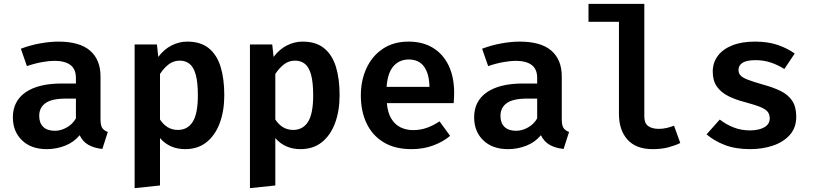

<svg xmlns="http://www.w3.org/2000/svg" viewBox="-20 -761 4240 999"><path d="M503 -139.5Q503 -109 512 -95.2Q521 -81.5 541 -74.5L512.5 14Q470 9.5 440.2 -7.2Q410.5 -24 394.5 -57.5Q364.5 -21 318.8 -3Q273 15 223 15Q142 15 94.5 -31Q47 -77 47 -150.5Q47 -235 113.2 -280.8Q179.5 -326.5 301 -326.5H375V-355Q375 -402 346 -423.2Q317 -444.5 262.5 -444.5Q237 -444.5 198.8 -437.8Q160.5 -431 120 -417L88.5 -507.5Q139 -526.5 190.2 -535.5Q241.5 -544.5 283.5 -544.5Q395 -544.5 449 -497.2Q503 -450 503 -363.5ZM266 -80.5Q296 -80.5 326.8 -97.5Q357.5 -114.5 375 -145V-248H323Q249.5 -248 216.8 -224.5Q184 -201 184 -158Q184 -121 205 -100.8Q226 -80.5 266 -80.5Z M954 -544.5Q1024 -544.5 1066.2 -510.2Q1108.5 -476 1127.8 -413.5Q1147 -351 1147 -266Q1147 -184.5 1123.5 -121Q1100 -57.5 1054.8 -21.2Q1009.5 15 943.5 15Q862.5 15 812.5 -42.5V204L680.5 218V-529.5H796.5L803.5 -465Q835 -506 874 -525.2Q913 -544.5 954 -544.5ZM915.5 -445.5Q882 -445.5 856.8 -425.5Q831.5 -405.5 812.5 -376V-139Q830.5 -112 853.5 -98.5Q876.5 -85 905.5 -85Q956 -85 982.8 -127.2Q1009.5 -169.5 1009.5 -264.5Q1009.5 -331.5 998.8 -371.2Q988 -411 967 -428.2Q946 -445.5 915.5 -445.5Z M1554 -544.5Q1624 -544.5 1666.2 -510.2Q1708.5 -476 1727.8 -413.5Q1747 -351 1747 -266Q1747 -184.5 1723.5 -121Q1700 -57.5 1654.8 -21.2Q1609.5 15 1543.5 15Q1462.5 15 1412.5 -42.5V204L1280.5 218V-529.5H1396.5L1403.5 -465Q1435 -506 1474 -525.2Q1513 -544.5 1554 -544.5ZM1515.5 -445.5Q1482 -445.5 1456.8 -425.5Q1431.5 -405.5 1412.5 -376V-139Q1430.5 -112 1453.5 -98.5Q1476.5 -85 1505.5 -85Q1556 -85 1582.8 -127.2Q1609.5 -169.5 1609.5 -264.5Q1609.5 -331.5 1598.8 -371.2Q1588 -411 1567 -428.2Q1546 -445.5 1515.5 -445.5Z M1993 -224.5Q1997 -175 2015.8 -144Q2034.5 -113 2064 -98.5Q2093.5 -84 2129.5 -84Q2167.5 -84 2201 -96Q2234.5 -108 2267 -129.5L2322 -54Q2285 -23 2233.8 -4Q2182.5 15 2121 15Q2035 15 1976.2 -20.5Q1917.5 -56 1887.5 -119Q1857.5 -182 1857.5 -264Q1857.5 -343 1887 -406.5Q1916.5 -470 1972 -507.2Q2027.5 -544.5 2106 -544.5Q2179 -544.5 2232 -512.5Q2285 -480.5 2314 -420.8Q2343 -361 2343 -277Q2343 -263.5 2342.2 -249.5Q2341.5 -235.5 2340.5 -224.5ZM2106.5 -451.5Q2058.5 -451.5 2027.8 -417.2Q1997 -383 1991.5 -309H2214.5Q2213.5 -376 2186.8 -413.8Q2160 -451.5 2106.5 -451.5Z M2903 -139.5Q2903 -109 2912 -95.2Q2921 -81.5 2941 -74.5L2912.5 14Q2870 9.5 2840.2 -7.2Q2810.5 -24 2794.5 -57.5Q2764.5 -21 2718.8 -3Q2673 15 2623 15Q2542 15 2494.5 -31Q2447 -77 2447 -150.5Q2447 -235 2513.2 -280.8Q2579.5 -326.5 2701 -326.5H2775V-355Q2775 -402 2746 -423.2Q2717 -444.5 2662.5 -444.5Q2637 -444.5 2598.8 -437.8Q2560.5 -431 2520 -417L2488.5 -507.5Q2539 -526.5 2590.2 -535.5Q2641.5 -544.5 2683.5 -544.5Q2795 -544.5 2849 -497.2Q2903 -450 2903 -363.5ZM2666 -80.5Q2696 -80.5 2726.8 -97.5Q2757.5 -114.5 2775 -145V-248H2723Q2649.5 -248 2616.8 -224.5Q2584 -201 2584 -158Q2584 -121 2605 -100.8Q2626 -80.5 2666 -80.5Z M3332.5 -741V-154Q3332.5 -119.5 3352.8 -105Q3373 -90.5 3407.5 -90.5Q3429 -90.5 3449 -95.2Q3469 -100 3487 -107L3519.5 -17Q3494.5 -4.5 3458.8 5.2Q3423 15 3376 15Q3289.5 15 3245 -34.5Q3200.5 -84 3200.5 -168V-647.5H3042V-741Z M3882 -82.5Q3928.5 -82.5 3956.8 -98.8Q3985 -115 3985 -144.5Q3985 -164 3975.8 -177.5Q3966.5 -191 3939.5 -202.8Q3912.5 -214.5 3858.5 -229Q3807.5 -242 3769.2 -261.2Q3731 -280.5 3709.8 -311Q3688.5 -341.5 3688.5 -388Q3688.5 -434.5 3714.5 -469.8Q3740.5 -505 3789.8 -524.8Q3839 -544.5 3908.5 -544.5Q3976.5 -544.5 4027.5 -526.8Q4078.5 -509 4115 -482.5L4061 -402Q4029 -422.5 3991.8 -435.2Q3954.5 -448 3911.5 -448Q3865 -448 3843.8 -434.5Q3822.5 -421 3822.5 -397Q3822.5 -380 3833.2 -368.2Q3844 -356.5 3872.2 -345.8Q3900.5 -335 3953 -320Q4004.5 -306 4042.8 -287Q4081 -268 4102 -236.5Q4123 -205 4123 -154Q4123 -96.5 4089.5 -59Q4056 -21.5 4001.2 -3.2Q3946.5 15 3882.5 15Q3807.5 15 3751.5 -6.5Q3695.5 -28 3656.5 -62L3725 -139Q3756 -114.5 3795.8 -98.5Q3835.5 -82.5 3882 -82.5Z"/></svg>

Font: Fira Code Light SemiBold
Style: Regular
Weight: 600
Monospace: yes
Version: Version 5.002